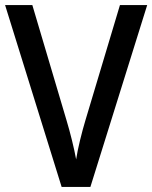

<svg xmlns="http://www.w3.org/2000/svg" viewBox="-20 -734 598 754"><path d="M558 -714 335 0H222L0 -714H107L242 -259Q252 -226 262.5 -183.5Q273 -141 279 -108Q284 -141 294.5 -184Q305 -227 315 -260L451 -714Z"/></svg>

Font: Noto Sans Sinhala UI SemiCondensed Medium
Style: Regular
Weight: 500
Width: 4
Designer: Jelle Bosma - Monotype Design Team
Foundry: Monotype Imaging Inc.
Version: Version 2.006; ttfautohint (v1.8.4.7-5d5b)